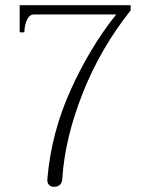

<svg xmlns="http://www.w3.org/2000/svg" viewBox="-20 -720 589 742"><path d="M163 -28Q178 -206 253 -372Q328 -538 429 -664H111Q94 -664 84.5 -644Q75 -624 74 -595H56V-700H485V-680Q368 -533 299.5 -359.5Q231 -186 221 -32Q220 2 188 2Q176 2 169 -6Q162 -14 163 -28Z"/></svg>

Font: Taviraj ExtraLight
Style: Regular
Weight: 200
Designer: Katatrad Team
Foundry: CadsonDemak
Version: Version 1.030